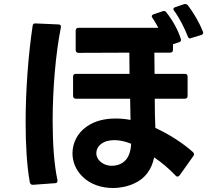

<svg xmlns="http://www.w3.org/2000/svg" viewBox="-20 -898 1040 959"><path d="M359 -405H630L632 -299C606 -304 581 -306 557 -306C500 -306 451 -293 412 -265C366 -233 342 -183 342 -132C342 -91 358 -49 392 -16C431 23 487 41 544 41C582 41 619 33 651 18C704 -6 737 -50 750 -112C788 -86 825 -55 857 -21C860 -17 864 -16 867 -16C870 -16 874 -18 877 -22L946 -119C948 -122 949 -125 949 -128C949 -132 947 -135 943 -139C893 -184 822 -229 756 -259C754 -304 753 -354 753 -405H903C913 -405 917 -410 917 -419V-515C917 -525 913 -529 903 -529H752L751 -635H830C839 -635 844 -640 844 -649V-677L874 -687C881 -689 884 -693 884 -698C884 -700 884 -702 883 -704C869 -749 842 -797 811 -836C808 -841 804 -843 799 -843C797 -843 795 -843 793 -842L748 -827C742 -825 738 -821 738 -817C738 -814 739 -811 742 -808C752 -793 762 -776 771 -759H372C363 -759 358 -754 358 -745V-648C358 -639 363 -634 372 -634L626 -635L627 -529H359C350 -529 345 -525 345 -515V-419C345 -410 350 -405 359 -405ZM108 -288C108 -176 114 -70 129 13C131 21 136 25 143 25H145L255 17C263 17 267 13 267 6V2C250 -78 243 -182 243 -294C243 -455 258 -630 284 -761C286 -770 282 -776 272 -776L158 -781C149 -782 144 -778 143 -769C122 -629 108 -452 108 -288ZM461 -133C461 -149 468 -165 484 -178C501 -192 525 -198 551 -198C577 -198 606 -192 635 -180C633 -137 620 -103 592 -85C577 -75 558 -70 539 -70C516 -70 493 -78 477 -95C467 -105 461 -119 461 -133ZM846 -852C846 -850 847 -847 850 -844C877 -807 902 -757 918 -716C920 -710 924 -706 930 -706C931 -706 933 -707 935 -708L985 -723C991 -725 995 -729 995 -735C995 -737 994 -739 993 -741C975 -787 945 -837 918 -872C914 -876 910 -878 906 -878C904 -878 902 -878 899 -877L855 -862C849 -860 846 -857 846 -852Z"/></svg>

Font: LINE Seed JP App_OTF Bold
Style: Regular
Weight: 700
Designer: LINE & Fontrix & Fontworks
Version: Version 1.009